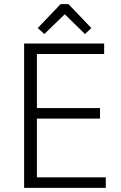

<svg xmlns="http://www.w3.org/2000/svg" viewBox="-20 -911 586 931"><path d="M423 -775 392 -746 294 -842 195 -746 163 -775 274 -891H312ZM97 0V-700H485V-649H159V-387H465V-336H159V-51H493V0Z"/></svg>

Font: Post Grotesk Light
Style: Light
Weight: 300
Version: Version 1.0